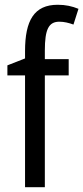

<svg xmlns="http://www.w3.org/2000/svg" viewBox="-20 -785 349 805"><path d="M268 -469V-537H168V-573C168 -662 184 -694 229 -694C249 -694 269 -689 288 -682L309 -748C282 -759 255 -765 222 -765C123 -765 85 -699 85 -571V-540L11 -511V-469H85V0H168V-469Z"/></svg>

Font: Noto Sans Myanmar UI Condensed
Style: Regular
Weight: 400
Width: 3
Designer: Monotype Design Team
Foundry: Monotype Imaging Inc.
Version: Version 2.103